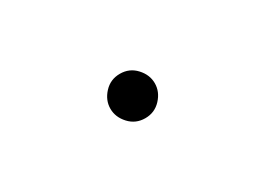

<svg xmlns="http://www.w3.org/2000/svg" viewBox="-18 -585 651 472"><g transform="rotate(-30 308.0 -349.0)"><path d="M308 -286Q281 -286 263 -305.5Q245 -325 245 -349Q245 -373 263 -392.5Q281 -412 308 -412Q335 -412 353 -392.5Q371 -373 371 -349Q371 -325 353 -305.5Q335 -286 308 -286Z"/></g></svg>

Font: Overpass Mono Light Light
Style: Regular
Weight: 300
Monospace: yes
Version: Version 4.000